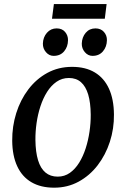

<svg xmlns="http://www.w3.org/2000/svg" viewBox="-20 -889 605 921"><path d="M325.5 -568.3Q390.2 -568.3 434.7 -541.6Q479.2 -514.9 502.6 -463.9Q526 -412.9 526.6 -339.9Q527.4 -271.8 507 -208.9Q486.6 -146 448.5 -96.3Q410.3 -46.6 357.3 -17.7Q304.2 11.3 239.6 11.3Q175.5 11.3 130.8 -14.9Q86 -41.1 62.7 -91.4Q39.3 -141.7 38.6 -213.4Q37.9 -282.6 57.9 -346.3Q77.9 -410 115.8 -460Q153.7 -510.1 206.9 -539.2Q260.1 -568.3 325.5 -568.3ZM310.5 -514.9Q277.4 -514.9 251.3 -496.8Q225.2 -478.7 205.8 -448.1Q186.5 -417.4 173.9 -378.8Q161.3 -340.1 155.4 -298.6Q149.5 -257.1 149.9 -217.5Q150.6 -159.7 162.5 -120.5Q174.4 -81.3 198 -61.5Q221.6 -41.7 256.8 -41.7Q289.3 -41.7 315 -59.7Q340.6 -77.8 359.6 -108.4Q378.6 -139 391 -177.5Q403.4 -216.1 409.4 -257.7Q415.5 -299.3 415.2 -338.8Q414.7 -396.8 403 -435.8Q391.2 -474.8 368.3 -494.9Q345.5 -514.9 310.5 -514.9ZM237.3 -621Q215.8 -621 200.5 -638.7Q185.2 -656.4 185.7 -680.1Q186.7 -710.7 205.2 -731.8Q223.7 -752.8 251.6 -752.8Q277.7 -752.8 292.1 -735.9Q306.6 -718.9 306.2 -696.1Q305.9 -664.6 287.6 -642.8Q269.2 -621 237.3 -621ZM423.9 -621Q402.4 -621 387.1 -638.7Q371.8 -656.4 372.3 -680.1Q373.3 -710.7 391.3 -731.8Q409.3 -752.8 437.8 -752.8Q463.6 -752.8 478.5 -735.9Q493.4 -718.9 492.9 -696.1Q492.4 -664.6 473.9 -642.8Q455.5 -621 423.9 -621ZM238.5 -869.5H491.4L482.7 -799.2H229.4Z"/></svg>

Font: Merriweather 7pt Light
Style: Italic
Weight: 300
Italic angle: -7.8°
Designer: Eben Sorkin
Foundry: Eben Sorkin
Version: Version 2.200;gftools[0.9.31]